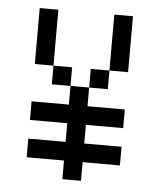

<svg xmlns="http://www.w3.org/2000/svg" viewBox="-45 -602 529 641"><g transform="rotate(5 219.0 -281.0)"><path d="M187.5 -62.5H62.5V-125H187.5V-187.5H62.5V-250H187.5V-312.5H250V-250H375V-187.5H250V-125H375V-62.5H250V0H187.5ZM125 -375H187.5V-312.5H125ZM62.5 -562.5H125V-375H62.5ZM250 -375H312.5V-312.5H250ZM312.5 -562.5H375V-375H312.5Z"/></g></svg>

Font: Sudo Variable
Style: Regular
Weight: 400
Monospace: yes
Designer: Jens Kutilek
Foundry: Jens Kutilek
Version: Version 0.040